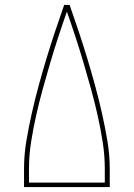

<svg xmlns="http://www.w3.org/2000/svg" viewBox="-20 -755 540 775"><path d="M77 0V-74Q77 -130 86.5 -186.5Q96 -243 108.5 -298.5Q121 -354 136 -409Q151 -464 167.5 -518.5Q184 -573 202 -627Q220 -681 239 -735H261Q280 -681 298 -627Q316 -573 332.5 -518.5Q349 -464 364 -409Q379 -354 391.5 -298.5Q404 -243 413.5 -186.5Q423 -130 423 -74V0ZM403 -18V-74Q403 -128 394.5 -182Q386 -236 374 -289.5Q362 -343 347.5 -395.5Q333 -448 317.5 -500.5Q302 -553 285 -605Q268 -657 250 -708Q232 -657 215 -605Q198 -553 182.5 -500.5Q167 -448 152.5 -395.5Q138 -343 126 -289.5Q114 -236 105.5 -182Q97 -128 97 -74V-18Z"/></svg>

Font: Iosevka Curly Slab Thin
Style: Regular
Weight: 100
Monospace: yes
Designer: Belleve Invis
Foundry: Belleve Invis
Version: Version 22.1.2; ttfautohint (v1.8.4)